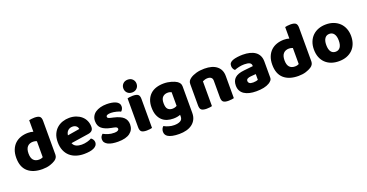

<svg xmlns="http://www.w3.org/2000/svg" viewBox="-37 -1525 4847 2538"><g transform="rotate(-20 2386.5 -256.5)"><path d="M288 -501Q331 -501 362 -490V-652Q373 -655 393.5 -658Q414 -661 438 -661Q488 -661 510 -644.5Q532 -628 532 -581V-107Q532 -60 488 -32Q459 -13 413.5 1.5Q368 16 308 16Q177 16 104 -48.5Q31 -113 31 -241Q31 -307 51 -356Q71 -405 105.5 -437Q140 -469 187 -485Q234 -501 288 -501ZM363 -357Q352 -362 339 -365Q326 -368 312 -368Q260 -368 231.5 -336.5Q203 -305 203 -241Q203 -178 230 -148Q257 -118 307 -118Q325 -118 340 -122Q355 -126 363 -131Z M784 -176Q798 -140 831 -125.5Q864 -111 905 -111Q947 -111 985 -121.5Q1023 -132 1046 -146Q1062 -136 1073 -118Q1084 -100 1084 -80Q1084 -55 1070 -37Q1056 -19 1030.5 -7Q1005 5 970 10.5Q935 16 893 16Q834 16 783.5 -0.5Q733 -17 696 -50Q659 -83 638 -133Q617 -183 617 -250Q617 -316 638.5 -363.5Q660 -411 695.5 -441.5Q731 -472 776 -486.5Q821 -501 868 -501Q921 -501 964.5 -485Q1008 -469 1039.5 -441Q1071 -413 1088 -374Q1105 -335 1105 -289Q1105 -255 1086 -237Q1067 -219 1033 -214ZM869 -377Q831 -377 805.5 -354Q780 -331 775 -289L945 -317Q944 -327 939 -337.5Q934 -348 925 -357Q916 -366 902 -371.5Q888 -377 869 -377Z M1597 -145Q1597 -69 1540 -26Q1483 17 1372 17Q1330 17 1294 11Q1258 5 1232.5 -7.5Q1207 -20 1192.5 -39Q1178 -58 1178 -84Q1178 -108 1188 -124.5Q1198 -141 1212 -152Q1241 -136 1278.5 -123.5Q1316 -111 1365 -111Q1396 -111 1412.5 -120Q1429 -129 1429 -144Q1429 -158 1417 -166Q1405 -174 1377 -179L1347 -185Q1260 -202 1217.5 -238.5Q1175 -275 1175 -343Q1175 -380 1191 -410Q1207 -440 1236 -460Q1265 -480 1305.5 -491Q1346 -502 1395 -502Q1432 -502 1464.5 -496.5Q1497 -491 1521 -480Q1545 -469 1559 -451.5Q1573 -434 1573 -410Q1573 -387 1564.5 -370.5Q1556 -354 1543 -343Q1535 -348 1519 -353.5Q1503 -359 1484 -363.5Q1465 -368 1445.5 -371Q1426 -374 1410 -374Q1377 -374 1359 -366.5Q1341 -359 1341 -343Q1341 -332 1351 -325Q1361 -318 1389 -312L1420 -305Q1516 -283 1556.5 -244.5Q1597 -206 1597 -145Z M1683 -479Q1694 -482 1714.5 -485Q1735 -488 1759 -488Q1809 -488 1831 -471.5Q1853 -455 1853 -408V-1Q1842 2 1821.5 5Q1801 8 1777 8Q1727 8 1705 -8.5Q1683 -25 1683 -72ZM1675 -621Q1675 -659 1700.5 -685Q1726 -711 1768 -711Q1810 -711 1835.5 -685Q1861 -659 1861 -621Q1861 -583 1835.5 -557Q1810 -531 1768 -531Q1726 -531 1700.5 -557Q1675 -583 1675 -621Z M2261 -37Q2241 -29 2216.5 -24.5Q2192 -20 2162 -20Q2117 -20 2076.5 -32.5Q2036 -45 2005.5 -73.5Q1975 -102 1957 -147Q1939 -192 1939 -257Q1939 -317 1957.5 -362.5Q1976 -408 2009.5 -439Q2043 -470 2091 -485.5Q2139 -501 2198 -501Q2226 -501 2253 -497Q2280 -493 2303.5 -486Q2327 -479 2346 -471Q2365 -463 2378 -454Q2398 -440 2409.5 -422.5Q2421 -405 2421 -378V-7Q2421 46 2401.5 84.5Q2382 123 2347.5 148.5Q2313 174 2266.5 186Q2220 198 2167 198Q2113 198 2072 189.5Q2031 181 2007 165Q1971 141 1971 97Q1971 74 1980.5 55Q1990 36 2002 27Q2031 43 2067.5 54Q2104 65 2144 65Q2197 65 2229 47Q2261 29 2261 -11ZM2194 -147Q2214 -147 2229.5 -151.5Q2245 -156 2258 -164V-356Q2247 -361 2235.5 -364.5Q2224 -368 2205 -368Q2162 -368 2135 -341.5Q2108 -315 2108 -256Q2108 -193 2132.5 -170Q2157 -147 2194 -147Z M3004 -1Q2993 2 2972.5 5Q2952 8 2928 8Q2878 8 2856 -8.5Q2834 -25 2834 -72V-308Q2834 -339 2815.5 -353.5Q2797 -368 2767 -368Q2747 -368 2729.5 -363Q2712 -358 2696 -350V-1Q2685 2 2664.5 5Q2644 8 2620 8Q2570 8 2548 -8.5Q2526 -25 2526 -72V-373Q2526 -400 2537.5 -417Q2549 -434 2569 -448Q2603 -472 2654.5 -486.5Q2706 -501 2769 -501Q2882 -501 2943 -451.5Q3004 -402 3004 -313Z M3317 -108Q3334 -108 3354.5 -111.5Q3375 -115 3385 -121V-201L3313 -195Q3285 -193 3267 -183Q3249 -173 3249 -153Q3249 -133 3264.5 -120.5Q3280 -108 3317 -108ZM3309 -501Q3363 -501 3407.5 -490Q3452 -479 3483.5 -456.5Q3515 -434 3532 -399.5Q3549 -365 3549 -318V-94Q3549 -68 3534.5 -51.5Q3520 -35 3500 -23Q3435 16 3317 16Q3264 16 3221.5 6Q3179 -4 3148.5 -24Q3118 -44 3101.5 -75Q3085 -106 3085 -147Q3085 -216 3126 -253Q3167 -290 3253 -299L3384 -313V-320Q3384 -349 3358.5 -361.5Q3333 -374 3285 -374Q3248 -374 3211.5 -366Q3175 -358 3146 -346Q3133 -355 3124 -373.5Q3115 -392 3115 -412Q3115 -438 3127.5 -453.5Q3140 -469 3166 -480Q3195 -491 3234.5 -496Q3274 -501 3309 -501Z M3889 -501Q3932 -501 3963 -490V-652Q3974 -655 3994.5 -658Q4015 -661 4039 -661Q4089 -661 4111 -644.5Q4133 -628 4133 -581V-107Q4133 -60 4089 -32Q4060 -13 4014.5 1.5Q3969 16 3909 16Q3778 16 3705 -48.5Q3632 -113 3632 -241Q3632 -307 3652 -356Q3672 -405 3706.5 -437Q3741 -469 3788 -485Q3835 -501 3889 -501ZM3964 -357Q3953 -362 3940 -365Q3927 -368 3913 -368Q3861 -368 3832.5 -336.5Q3804 -305 3804 -241Q3804 -178 3831 -148Q3858 -118 3908 -118Q3926 -118 3941 -122Q3956 -126 3964 -131Z M4742 -243Q4742 -183 4723.5 -135Q4705 -87 4670.5 -53.5Q4636 -20 4588 -2Q4540 16 4480 16Q4420 16 4372 -1.5Q4324 -19 4289.5 -52.5Q4255 -86 4236.5 -134Q4218 -182 4218 -243Q4218 -302 4237 -350Q4256 -398 4290.5 -431.5Q4325 -465 4373 -483Q4421 -501 4480 -501Q4539 -501 4587 -482.5Q4635 -464 4669.5 -430.5Q4704 -397 4723 -349Q4742 -301 4742 -243ZM4480 -368Q4438 -368 4415 -335.5Q4392 -303 4392 -243Q4392 -180 4415 -148.5Q4438 -117 4480 -117Q4522 -117 4545 -149Q4568 -181 4568 -243Q4568 -303 4545 -335.5Q4522 -368 4480 -368Z"/></g></svg>

Font: Baloo Bhaina 2 ExtraBold
Style: Regular
Weight: 800
Designer: Yesha Goshar, Manish Minz, Shuchita Grover and Ek Type
Foundry: Ek Type
Version: Version 1.640;hotconv 1.0.111;makeotfexe 2.5.65597; ttfautoh